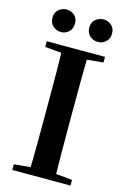

<svg xmlns="http://www.w3.org/2000/svg" viewBox="-139 -1004 704 1067"><g transform="rotate(15 213.0 -470.0)"><path d="M107 -810.1Q81.7 -810.1 61.7 -827.7Q41.6 -845.3 41.6 -875.5Q41.6 -906 61.7 -922.8Q81.7 -939.5 107 -939.5Q132.9 -939.5 152.1 -922.8Q171.3 -906 171.3 -875.5Q171.3 -845.3 152.1 -827.7Q132.9 -810.1 107 -810.1ZM320.4 -810.1Q293.3 -810.1 273.5 -827.7Q253.6 -845.3 253.6 -875.5Q253.6 -906 273.5 -922.8Q293.3 -939.5 320.4 -939.5Q344.7 -939.5 364.6 -922.8Q384.6 -906 384.6 -875.5Q384.6 -845.3 364.6 -827.7Q344.7 -810.1 320.4 -810.1ZM45.1 0V-32.6L198.2 -47.3H226L380.1 -32.6V0ZM138.6 0Q141.4 -85.2 141.7 -171.8Q142.1 -258.5 142.1 -346.1V-393.6Q142.1 -481.3 141.7 -567.7Q141.4 -654.1 138.6 -740.5H287Q285.3 -655.6 284.8 -568.4Q284.3 -481.3 284.3 -393.6V-346.9Q284.3 -259.9 284.8 -173.3Q285.3 -86.6 287 0ZM45.1 -707.9V-740.5H380.1V-707.9L226 -694.2H198.2Z"/></g></svg>

Font: Noto Serif HK
Style: Regular
Weight: 200
Designer: Ryoko NISHIZUKA 西塚涼子 (kana & ideographs); Frank Grießhammer (Latin, Greek & Cyrillic); Wenlong ZHANG 张文龙 (bopomofo); San
Foundry: Adobe
Version: Version 2.001;hotconv 1.1.0;makeotfexe 2.6.0